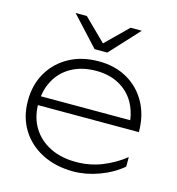

<svg xmlns="http://www.w3.org/2000/svg" viewBox="-116 -881 913 992"><g transform="rotate(15 341.0 -385.0)"><path d="M377 -627H309L166 -782H226L343 -667L460 -782H520ZM366 12Q271 12 198.5 -25Q126 -62 85.5 -128Q45 -194 45 -280Q45 -367 83.5 -432.5Q122 -498 190 -535Q258 -572 348 -572Q435 -572 501 -534Q567 -496 604 -428.5Q641 -361 641 -272H101Q103 -204 134 -153Q167 -99 226.5 -69Q286 -39 366 -39Q440 -39 505 -65Q570 -91 624 -134V-83Q572 -39 502 -13.5Q432 12 366 12ZM582 -320Q575 -371 552 -412Q522 -464 469.5 -492.5Q417 -521 348 -521Q273 -521 217.5 -491Q162 -461 132 -407Q110 -368 104 -320Z"/></g></svg>

Font: Bounded
Style: Regular
Weight: 200
Designer: Vlad Churkin
Version: Version 1.0